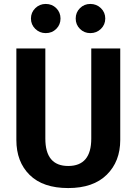

<svg xmlns="http://www.w3.org/2000/svg" viewBox="-20 -938 694 974"><path d="M212 -918Q244 -918 265.5 -896.5Q287 -875 287 -844Q287 -813 265.5 -791.5Q244 -770 212 -770Q181 -770 159 -791.5Q137 -813 137 -844Q137 -875 159 -896.5Q181 -918 212 -918ZM438 -918Q470 -918 492 -896.5Q514 -875 514 -844Q514 -813 492 -791.5Q470 -770 438 -770Q407 -770 385.5 -791.5Q364 -813 364 -844Q364 -875 385.5 -896.5Q407 -918 438 -918ZM590 -692V-228Q590 -119 521.5 -51.5Q453 16 326 16Q198 16 130.5 -50.5Q63 -117 63 -228V-692H210V-235Q210 -96 326 -96Q443 -96 443 -235V-692Z"/></svg>

Font: FiraGO SemiBold
Style: Regular
Weight: 600
Designer: bBox Type
Foundry: bBox Type GmbH
Version: Version 1.001;PS 001.001;hotconv 1.0.88;makeotf.lib2.5.64775